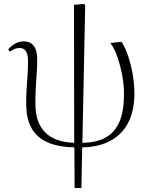

<svg xmlns="http://www.w3.org/2000/svg" viewBox="-20 -723 735 960"><path d="M353 217 352 14Q270 12 216.5 -12Q163 -36 137 -83.5Q111 -131 111 -204Q111 -245 113 -278Q115 -311 117.5 -344Q120 -377 120 -420Q120 -451 109.5 -467Q99 -483 79 -483Q64 -483 53.5 -478.5Q43 -474 29 -465L21 -476Q40 -497 58.5 -506.5Q77 -516 99 -516Q132 -516 149 -493.5Q166 -471 166 -427Q166 -397 164.5 -373Q163 -349 161.5 -326Q160 -303 158.5 -274Q157 -245 157 -203Q157 -110 206 -61Q255 -12 351 -9L350 -699L399 -703L406 -698L392 -9Q464 -10 510 -36.5Q556 -63 578 -116Q600 -169 600 -252Q600 -299 591 -346.5Q582 -394 567.5 -436.5Q553 -479 532 -508L585 -514L591 -509Q608 -481 622 -438.5Q636 -396 644 -348Q652 -300 652 -254Q652 -170 621.5 -110.5Q591 -51 533 -19.5Q475 12 391 14L387 217Z"/></svg>

Font: Literata 60pt ExtraLight
Style: Regular
Weight: 250
Designer: Latin by Veronika Burian and Jose Scaglione. Greek by Irene Vlachou. Cyrillic by Vera Evstafieva.
Foundry: TypeTogether
Version: Version 3.103;gftools[0.9.29]